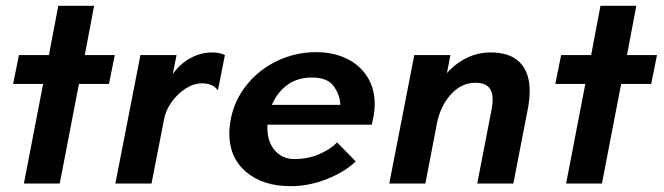

<svg xmlns="http://www.w3.org/2000/svg" viewBox="-20 -630 2280 659"><path d="M128 -342H25L45 -441H148L180 -610H303L271 -441H374L354 -342H251L185 0H62Z M462 -441H586L573 -376Q598 -411 633.5 -430.5Q669 -450 708 -450Q734 -450 752 -441L728 -320Q710 -344 674 -344Q645 -344 617 -326Q589 -308 568.5 -279Q548 -250 543 -220L500 0H376Z M767 -172Q767 -193 772 -221Q785 -287 827.5 -339.5Q870 -392 932.5 -421.5Q995 -451 1065 -451Q1123 -451 1168.5 -429.5Q1214 -408 1240 -367.5Q1266 -327 1266 -274Q1266 -250 1262 -230L1256 -202H898Q895 -149 921 -116.5Q947 -84 991 -84Q1035 -84 1073.5 -100Q1112 -116 1137 -141L1201 -76Q1162 -39 1101 -15Q1040 9 978 9Q882 9 824.5 -40Q767 -89 767 -172ZM1148 -270Q1148 -300 1127 -332Q1106 -364 1050 -364Q1002 -364 967 -339Q932 -314 913 -270Z M1402 -441H1526L1514 -379Q1543 -412 1581.5 -431Q1620 -450 1664 -450Q1731 -450 1764.5 -415.5Q1798 -381 1798 -318Q1798 -291 1792 -258L1742 0H1618L1668 -258Q1671 -275 1671 -288Q1671 -346 1613 -346Q1564 -346 1528 -306.5Q1492 -267 1480 -208L1440 0H1316Z M1989 -342H1886L1906 -441H2009L2041 -610H2164L2132 -441H2235L2215 -342H2112L2046 0H1923Z"/></svg>

Font: Teachers SemiBold
Style: Italic
Weight: 600
Designer: Alfredo Marco Pradil & Chank Diesel
Version: Version 0.009